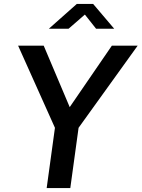

<svg xmlns="http://www.w3.org/2000/svg" viewBox="-20 -955 719 975"><path d="M468 -809H560L453 -935H370L228 -809H328L411 -881ZM679 -723H548L334 -411L202 -723H72L259 -306L217 0H337L379 -306Z"/></svg>

Font: United Sans SemiBold
Style: Italic
Weight: 600
Italic angle: -8°
Designer: Pablo Impallari, Rodrigo Fuenzalida (Modified by Dan O. Williams)
Version: Version 1.000;PS 001.000;hotconv 1.0.88;makeotf.lib2.5.64775